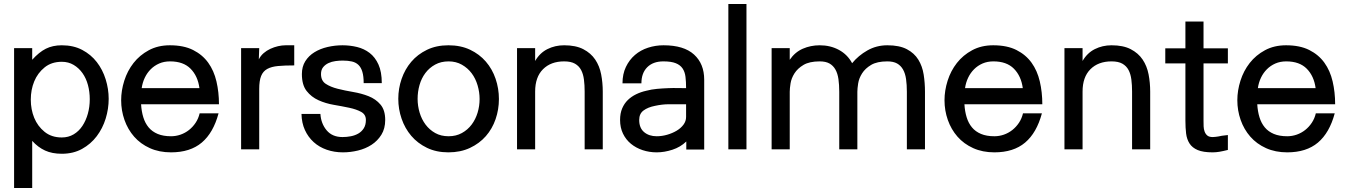

<svg xmlns="http://www.w3.org/2000/svg" viewBox="-20 -742 6704 954"><path d="M140 -445Q174 -483 208 -500Q242 -517 287 -517Q345 -517 388.5 -494Q432 -471 461 -433.5Q490 -396 505 -348Q520 -300 520 -251Q520 -201 505 -152.5Q490 -104 460.5 -65Q431 -26 387.5 -2Q344 22 287 22Q239 22 204 6Q169 -10 140 -42V192H50V-503H140ZM287 -435Q236 -435 201.5 -407Q167 -379 150 -337.5Q133 -296 133 -247Q133 -198 150 -156.5Q167 -115 201.5 -87Q236 -59 287 -59Q320 -59 346 -74.5Q372 -90 389.5 -116.5Q407 -143 416.5 -177Q426 -211 426 -249Q426 -286 417 -319.5Q408 -353 390 -378.5Q372 -404 346 -419.5Q320 -435 287 -435Z M681 -224Q683 -189 692 -159.5Q701 -130 718.5 -109Q736 -88 763.5 -76.5Q791 -65 830 -65Q854 -65 877 -73Q900 -81 919 -96Q938 -111 952 -132Q966 -153 972 -179H1066Q1040 -82 982.5 -33.5Q925 15 830 15Q771 15 724.5 -6Q678 -27 646.5 -63Q615 -99 598.5 -146Q582 -193 582 -244Q582 -292 597.5 -341Q613 -390 643.5 -429Q674 -468 719.5 -492.5Q765 -517 824 -517Q893 -517 939.5 -493.5Q986 -470 1014.5 -430.5Q1043 -391 1055.5 -337.5Q1068 -284 1068 -224ZM825 -437Q795 -437 771 -426.5Q747 -416 729 -398Q711 -380 699.5 -356Q688 -332 684 -304H971Q963 -364 927 -400.5Q891 -437 825 -437Z M1266 -447Q1275 -465 1290 -478Q1305 -491 1323.5 -499.5Q1342 -508 1361.5 -512.5Q1381 -517 1399 -517H1442V-417Q1395 -417 1362 -414Q1329 -411 1308 -399.5Q1287 -388 1277.5 -364.5Q1268 -341 1268 -300V0H1178V-503H1268Z M1684 15Q1641 15 1603.5 2Q1566 -11 1538.5 -36Q1511 -61 1495 -96Q1479 -131 1478 -176H1572Q1575 -128 1603 -94.5Q1631 -61 1682 -61Q1703 -61 1723.5 -65Q1744 -69 1760.5 -78.5Q1777 -88 1787.5 -104.5Q1798 -121 1798 -146Q1798 -173 1774.5 -186Q1751 -199 1715.5 -206.5Q1680 -214 1639 -221Q1598 -228 1562.5 -244Q1527 -260 1503.5 -290Q1480 -320 1480 -374Q1480 -411 1497 -438Q1514 -465 1542.5 -482.5Q1571 -500 1607.5 -508.5Q1644 -517 1682 -517Q1719 -517 1754 -508.5Q1789 -500 1816.5 -479Q1844 -458 1860.5 -421.5Q1877 -385 1877 -329H1787Q1787 -363 1780.5 -385Q1774 -407 1761 -419.5Q1748 -432 1728.5 -436.5Q1709 -441 1683 -441Q1666 -441 1647 -438.5Q1628 -436 1612 -428.5Q1596 -421 1585.5 -408Q1575 -395 1575 -374Q1575 -341 1598.5 -325.5Q1622 -310 1657.5 -301Q1693 -292 1734.5 -285Q1776 -278 1811.5 -264Q1847 -250 1870.5 -222.5Q1894 -195 1894 -146Q1894 -103 1875 -72.5Q1856 -42 1826 -22.5Q1796 -3 1758.5 6Q1721 15 1684 15Z M2208 15Q2148 15 2101.5 -7.5Q2055 -30 2023.5 -67Q1992 -104 1975.5 -152Q1959 -200 1959 -251Q1959 -302 1975.5 -350Q1992 -398 2023.5 -435Q2055 -472 2101.5 -494.5Q2148 -517 2208 -517Q2269 -517 2315.5 -495Q2362 -473 2394 -436Q2426 -399 2442.5 -350.5Q2459 -302 2459 -250Q2459 -198 2442.5 -150Q2426 -102 2394 -65.5Q2362 -29 2315 -7Q2268 15 2208 15ZM2209 -437Q2171 -437 2142 -421Q2113 -405 2093.5 -379Q2074 -353 2064.5 -319.5Q2055 -286 2055 -251Q2055 -216 2065 -182.5Q2075 -149 2094.5 -123Q2114 -97 2142.5 -81Q2171 -65 2209 -65Q2246 -65 2275 -81Q2304 -97 2323.5 -123Q2343 -149 2353 -182Q2363 -215 2363 -250Q2363 -284 2353 -318Q2343 -352 2323.5 -378Q2304 -404 2275 -420.5Q2246 -437 2209 -437Z M2639 -439Q2662 -479 2700 -498Q2738 -517 2783 -517Q2841 -517 2878.5 -497.5Q2916 -478 2937.5 -446Q2959 -414 2967 -372.5Q2975 -331 2975 -287V0H2885V-287Q2885 -319 2881.5 -346.5Q2878 -374 2867.5 -394Q2857 -414 2837 -425.5Q2817 -437 2783 -437Q2717 -437 2678 -398Q2639 -359 2639 -287V0H2549V-503H2639Z M3390 -39Q3361 -11 3321 2Q3281 15 3243 15Q3206 15 3173 4Q3140 -7 3115 -27.5Q3090 -48 3075.5 -78Q3061 -108 3061 -146Q3061 -179 3071.5 -203.5Q3082 -228 3099.5 -245Q3117 -262 3140.5 -273.5Q3164 -285 3191 -291Q3217 -298 3245 -300.5Q3273 -303 3301 -304Q3324 -305 3346.5 -304.5Q3369 -304 3389 -304Q3389 -336 3386 -360.5Q3383 -385 3371.5 -402Q3360 -419 3337.5 -428Q3315 -437 3276 -437Q3225 -437 3196 -408Q3167 -379 3167 -328H3073Q3073 -374 3090 -409.5Q3107 -445 3135 -469Q3163 -493 3200 -505Q3237 -517 3277 -517Q3378 -517 3428.5 -471Q3479 -425 3479 -346V1H3390ZM3389 -224H3360H3303Q3271 -224 3234 -216Q3199 -209 3177.5 -193Q3156 -177 3156 -146Q3156 -106 3180.5 -85.5Q3205 -65 3243 -65Q3269 -65 3295 -72.5Q3321 -80 3342 -92.5Q3363 -105 3376 -122.5Q3389 -140 3389 -161Z M3599 0V-722H3689V0Z M3904 -445Q3930 -483 3969 -500Q4008 -517 4053 -517Q4106 -517 4148.5 -494Q4191 -471 4214 -428Q4245 -466 4290 -491.5Q4335 -517 4389 -517Q4449 -517 4486 -497.5Q4523 -478 4543 -445.5Q4563 -413 4569.5 -371.5Q4576 -330 4576 -286V0H4486V-286Q4486 -321 4482 -349Q4478 -377 4467 -396.5Q4456 -416 4437.5 -426.5Q4419 -437 4389 -437Q4338 -437 4308.5 -419.5Q4279 -402 4263.5 -377.5Q4248 -353 4244 -327.5Q4240 -302 4240 -286V0H4150V-286Q4150 -321 4146 -349Q4142 -377 4131 -396.5Q4120 -416 4101.5 -426.5Q4083 -437 4053 -437Q4002 -437 3972.5 -419.5Q3943 -402 3927.5 -377.5Q3912 -353 3908 -327.5Q3904 -302 3904 -286V0H3814V-503H3904Z M4772 -224Q4774 -189 4783 -159.5Q4792 -130 4809.5 -109Q4827 -88 4854.5 -76.5Q4882 -65 4921 -65Q4945 -65 4968 -73Q4991 -81 5010 -96Q5029 -111 5043 -132Q5057 -153 5063 -179H5157Q5131 -82 5073.5 -33.5Q5016 15 4921 15Q4862 15 4815.5 -6Q4769 -27 4737.5 -63Q4706 -99 4689.5 -146Q4673 -193 4673 -244Q4673 -292 4688.5 -341Q4704 -390 4734.5 -429Q4765 -468 4810.5 -492.5Q4856 -517 4915 -517Q4984 -517 5030.5 -493.5Q5077 -470 5105.5 -430.5Q5134 -391 5146.5 -337.5Q5159 -284 5159 -224ZM4916 -437Q4886 -437 4862 -426.5Q4838 -416 4820 -398Q4802 -380 4790.5 -356Q4779 -332 4775 -304H5062Q5054 -364 5018 -400.5Q4982 -437 4916 -437Z M5359 -439Q5382 -479 5420 -498Q5458 -517 5503 -517Q5561 -517 5598.5 -497.5Q5636 -478 5657.5 -446Q5679 -414 5687 -372.5Q5695 -331 5695 -287V0H5605V-287Q5605 -319 5601.5 -346.5Q5598 -374 5587.5 -394Q5577 -414 5557 -425.5Q5537 -437 5503 -437Q5437 -437 5398 -398Q5359 -359 5359 -287V0H5269V-503H5359Z M6005 15Q5958 15 5931 3.5Q5904 -8 5890.5 -29Q5877 -50 5873.5 -78.5Q5870 -107 5870 -142V-427H5770V-502H5870V-635H5960V-502H6081V-427H5960V-142Q5960 -128 5960.5 -114Q5961 -100 5965.5 -88Q5970 -76 5979 -68.5Q5988 -61 6006 -61Q6013 -61 6019.5 -62Q6026 -63 6034 -64Q6042 -66 6051.5 -67.5Q6061 -69 6081 -71V3Q6057 9 6039.5 12Q6022 15 6005 15Z M6227 -224Q6229 -189 6238 -159.5Q6247 -130 6264.5 -109Q6282 -88 6309.5 -76.5Q6337 -65 6376 -65Q6400 -65 6423 -73Q6446 -81 6465 -96Q6484 -111 6498 -132Q6512 -153 6518 -179H6612Q6586 -82 6528.5 -33.5Q6471 15 6376 15Q6317 15 6270.5 -6Q6224 -27 6192.5 -63Q6161 -99 6144.5 -146Q6128 -193 6128 -244Q6128 -292 6143.5 -341Q6159 -390 6189.5 -429Q6220 -468 6265.5 -492.5Q6311 -517 6370 -517Q6439 -517 6485.5 -493.5Q6532 -470 6560.5 -430.5Q6589 -391 6601.5 -337.5Q6614 -284 6614 -224ZM6371 -437Q6341 -437 6317 -426.5Q6293 -416 6275 -398Q6257 -380 6245.5 -356Q6234 -332 6230 -304H6517Q6509 -364 6473 -400.5Q6437 -437 6371 -437Z"/></svg>

Font: Gen
Style: Regular
Weight: 400
Version: Version 1.000;PS 001.001;hotconv 1.0.56